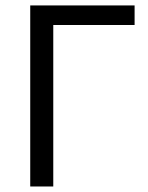

<svg xmlns="http://www.w3.org/2000/svg" viewBox="-20 -676 538 696"><path d="M89.6 0V-656.3H467.9V-585.4H173.1V0Z"/></svg>

Font: Source Sans 3 VF
Style: Regular
Weight: 200
Designer: Paul D. Hunt
Foundry: Adobe
Version: Version 3.046;hotconv 1.0.118;makeotfexe 2.5.65603